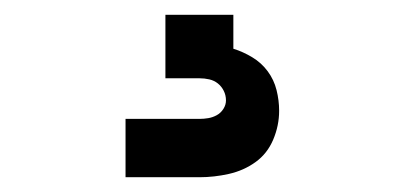

<svg xmlns="http://www.w3.org/2000/svg" viewBox="-20 -20 540 260"><path d="M150 220V141H250Q256 141 262 140Q268 139 273.5 136Q279 133 282.5 127.5Q286 122 286 116Q286 109 283 103Q280 97 275 93Q270 89 263.5 87.5Q257 86 250 86H204V0H296V46Q309 50 321.5 57.5Q334 65 342.5 76.5Q351 88 354.5 102Q358 116 358 130Q358 150 350 169Q342 188 326 199.5Q310 211 290 215.5Q270 220 250 220Z"/></svg>

Font: Iosevka
Style: Bold
Weight: 700
Monospace: yes
Designer: Belleve Invis
Foundry: Belleve Invis
Version: Version 32.5.0; ttfautohint (v1.8.4)